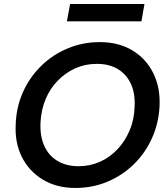

<svg xmlns="http://www.w3.org/2000/svg" viewBox="-20 -921 833 953"><path d="M354 12Q262 12 193.5 -29Q125 -70 89 -141Q53 -212 58 -304Q61 -391 94.5 -465Q128 -539 185 -594.5Q242 -650 316.5 -681Q391 -712 475 -712Q568 -712 636 -671.5Q704 -631 740 -559.5Q776 -488 772 -396Q768 -310 734.5 -235.5Q701 -161 644 -105.5Q587 -50 513 -19Q439 12 354 12ZM370 -96Q426 -96 475 -117.5Q524 -139 562 -179Q600 -219 623 -272.5Q646 -326 648 -389Q652 -455 630.5 -503Q609 -551 566 -577.5Q523 -604 460 -604Q403 -604 354 -582Q305 -560 266.5 -520.5Q228 -481 206 -428Q184 -375 181 -312Q178 -246 199.5 -197.5Q221 -149 265 -122.5Q309 -96 370 -96ZM312 -815 328 -901H697L682 -815Z"/></svg>

Font: DM Sans 28pt SemiBold
Style: Italic
Weight: 600
Italic angle: -10°
Version: Version 4.004;gftools[0.9.30]